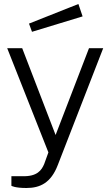

<svg xmlns="http://www.w3.org/2000/svg" viewBox="-20 -771 548 960"><path d="M112 169C181 169 235 143 269 54L496 -530H425L258 -96L91 -530H16L222 -9L201 49C188 80 166 112 93 110H37V158C37 158 54 169 112 169ZM125 -653 140 -612 393 -689 372 -751Z"/></svg>

Font: Cheyenne Sans Light
Style: Regular
Weight: 300
Designer: The Public Sans project authors (U.S. Web Design System), Libre Franklin designed by Pablo Impallari and Rodrigo Fuenzal
Foundry: The Cheyenne Sans Project Authors
Version: Version 2.007